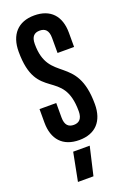

<svg xmlns="http://www.w3.org/2000/svg" viewBox="-175 -768 692 1047"><g transform="rotate(-20 171.0 -244.5)"><path d="M317 -476V-558C317 -656 265 -712 171 -712C76 -712 24 -653 24 -555C24 -264 221 -389 221 -138C221 -94 201 -77 171 -77C140 -77 121 -94 121 -138V-222H24V-144C24 -46 76 11 171 11C265 11 317 -46 317 -144C317 -432 121 -338 121 -564C121 -608 140 -624 171 -624C201 -624 221 -608 221 -564V-476ZM85 223H175L213 59H117Z"/></g></svg>

Font: Modon Arabic
Style: Bold
Weight: 700
Designer: Ahmedzaza
Foundry: Ahmedzaza
Version: Version 2.010